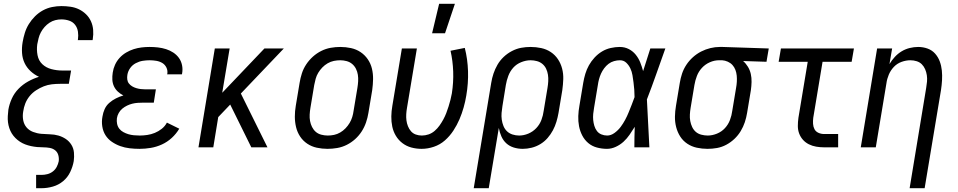

<svg xmlns="http://www.w3.org/2000/svg" viewBox="-20 -775 5040 1010"><path d="M170 215V145H199Q214 145 229.5 141Q245 137 258 127Q271 117 278.5 102.5Q286 88 289 73Q291 56 286.5 40.5Q282 25 270 15.5Q258 6 241.5 3Q225 0 208.5 0Q192 0 175.5 -1.5Q159 -3 143 -6.5Q127 -10 112.5 -15.5Q98 -21 85 -29.5Q72 -38 61 -49Q50 -60 42 -73Q34 -86 29 -101Q24 -116 22 -132Q20 -148 21 -164.5Q22 -181 24 -198Q29 -227 42 -256Q55 -285 77.5 -308Q100 -331 128 -346.5Q156 -362 185 -371Q161 -382 141 -400.5Q121 -419 109.5 -443Q98 -467 96 -495.5Q94 -524 99 -553Q103 -577 110.5 -601.5Q118 -626 131.5 -648Q145 -670 164 -689Q183 -708 206 -720.5Q229 -733 254 -738Q279 -743 303 -743Q327 -743 351 -739.5Q375 -736 395.5 -726Q416 -716 432.5 -700Q449 -684 458.5 -663Q468 -642 470 -618Q472 -594 468 -569L467 -564H389L390 -567Q393 -588 390 -608.5Q387 -629 375 -644.5Q363 -660 343.5 -666.5Q324 -673 303 -673Q287 -673 271 -669Q255 -665 240.5 -655.5Q226 -646 214.5 -633Q203 -620 195 -605Q187 -590 183 -574Q179 -558 176 -542Q172 -513 177.5 -484.5Q183 -456 202.5 -437.5Q222 -419 250 -411.5Q278 -404 308 -404H354L342 -334H296Q274 -334 252.5 -331.5Q231 -329 210.5 -321Q190 -313 170 -300Q150 -287 135.5 -269Q121 -251 113 -230.5Q105 -210 102 -188Q98 -165 102 -143Q106 -121 119.5 -105Q133 -89 154 -81Q175 -73 197.5 -71Q220 -69 243 -68.5Q266 -68 287 -62Q308 -56 326 -44Q344 -32 355.5 -13.5Q367 5 369 27.5Q371 50 368 72Q363 101 349.5 129.5Q336 158 312 178Q288 198 258 206.5Q228 215 199 215Z M714 8Q688 8 662 5Q636 2 612.5 -6.5Q589 -15 568.5 -29Q548 -43 535 -63.5Q522 -84 518 -110Q514 -136 519 -162Q522 -182 530.5 -201Q539 -220 555 -234Q571 -248 590 -257.5Q609 -267 629 -273Q613 -281 600 -293Q587 -305 579.5 -321Q572 -337 571 -355.5Q570 -374 573 -393Q576 -414 585 -434Q594 -454 609 -470.5Q624 -487 643.5 -498.5Q663 -510 683.5 -516.5Q704 -523 725 -525.5Q746 -528 767 -528Q789 -528 811 -525.5Q833 -523 853.5 -516.5Q874 -510 891.5 -498.5Q909 -487 921 -470.5Q933 -454 937.5 -432.5Q942 -411 938 -389L937 -384H859L860 -386Q863 -404 855.5 -419.5Q848 -435 834 -443.5Q820 -452 802.5 -455Q785 -458 767 -458Q749 -458 730.5 -455Q712 -452 694 -442.5Q676 -433 664.5 -416.5Q653 -400 650 -381Q648 -369 649.5 -357Q651 -345 658 -336Q665 -327 675 -321Q685 -315 696.5 -311.5Q708 -308 720 -306.5Q732 -305 744 -305H800L789 -235H733Q719 -235 704.5 -234Q690 -233 676 -229.5Q662 -226 648.5 -219.5Q635 -213 623.5 -203.5Q612 -194 604.5 -180.5Q597 -167 595 -153Q593 -138 596 -123.5Q599 -109 607.5 -98Q616 -87 629 -80Q642 -73 655.5 -69Q669 -65 684 -63.5Q699 -62 715 -62Q734 -62 754.5 -65Q775 -68 794.5 -76Q814 -84 831 -97.5Q848 -111 858 -130L923 -98Q907 -71 883.5 -49.5Q860 -28 831.5 -15Q803 -2 773 3Q743 8 714 8Z M1302 0 1191 -225 1128 -159 1102 0H1024L1110 -520H1188L1149 -287L1371 -520H1473L1247 -283L1387 0Z M1703 8Q1674 8 1646.5 2Q1619 -4 1596.5 -19Q1574 -34 1559 -56.5Q1544 -79 1537.5 -106Q1531 -133 1531 -161.5Q1531 -190 1536 -219L1556 -339Q1560 -364 1568 -389Q1576 -414 1591 -436.5Q1606 -459 1626 -477Q1646 -495 1670 -507Q1694 -519 1719.5 -523.5Q1745 -528 1770 -528Q1799 -528 1826.5 -522Q1854 -516 1876.5 -501Q1899 -486 1914.5 -463.5Q1930 -441 1936.5 -414Q1943 -387 1942.5 -358.5Q1942 -330 1938 -301L1918 -181Q1914 -156 1905.5 -131Q1897 -106 1882.5 -83.5Q1868 -61 1848 -43Q1828 -25 1804 -13Q1780 -1 1754 3.5Q1728 8 1703 8ZM1704 -62Q1721 -62 1737.5 -65.5Q1754 -69 1769.5 -78Q1785 -87 1797.5 -100Q1810 -113 1819 -128Q1828 -143 1833 -159.5Q1838 -176 1840 -192L1860 -312Q1863 -330 1864 -347.5Q1865 -365 1862.5 -381.5Q1860 -398 1852.5 -413Q1845 -428 1832.5 -438.5Q1820 -449 1803.5 -453.5Q1787 -458 1770 -458Q1753 -458 1736 -454.5Q1719 -451 1703.5 -442Q1688 -433 1675.5 -420Q1663 -407 1654 -392Q1645 -377 1640.5 -360.5Q1636 -344 1633 -328L1613 -208Q1610 -190 1609 -172.5Q1608 -155 1611 -138.5Q1614 -122 1621.5 -107Q1629 -92 1641 -81.5Q1653 -71 1670 -66.5Q1687 -62 1704 -62Z M2253 -600 2290 -755H2373L2321 -600ZM2198 8Q2170 8 2144 1Q2118 -6 2097 -22Q2076 -38 2062.5 -60.5Q2049 -83 2043.5 -109Q2038 -135 2038.5 -163Q2039 -191 2044 -219L2094 -520H2173L2121 -208Q2118 -191 2117 -174.5Q2116 -158 2118 -142Q2120 -126 2126 -111Q2132 -96 2142 -84.5Q2152 -73 2167 -67.5Q2182 -62 2199 -62Q2217 -62 2234.5 -68Q2252 -74 2266.5 -86.5Q2281 -99 2292 -114.5Q2303 -130 2312 -146.5Q2321 -163 2327.5 -180Q2334 -197 2339.5 -214.5Q2345 -232 2349.5 -249.5Q2354 -267 2357 -284Q2366 -342 2364 -398.5Q2362 -455 2350 -508L2425 -523Q2440 -464 2442 -400.5Q2444 -337 2433 -273Q2428 -242 2419 -210Q2410 -178 2397 -147.5Q2384 -117 2365 -88Q2346 -59 2320.5 -36.5Q2295 -14 2262.5 -3Q2230 8 2198 8Z M2472 215 2564 -339Q2568 -364 2576 -388Q2584 -412 2597 -434.5Q2610 -457 2629.5 -475.5Q2649 -494 2673 -506.5Q2697 -519 2721.5 -523.5Q2746 -528 2771 -528Q2800 -528 2827.5 -522Q2855 -516 2877.5 -501Q2900 -486 2915 -463.5Q2930 -441 2937 -414Q2944 -387 2943 -358.5Q2942 -330 2938 -301L2918 -181Q2914 -158 2907 -134.5Q2900 -111 2888.5 -89.5Q2877 -68 2860.5 -49Q2844 -30 2822.5 -17Q2801 -4 2777 2Q2753 8 2730 8Q2705 8 2682.5 1Q2660 -6 2643.5 -21Q2627 -36 2617.5 -57.5Q2608 -79 2604 -102L2551 215ZM2711 -62Q2735 -62 2759 -72Q2783 -82 2801 -101Q2819 -120 2828 -144Q2837 -168 2840 -192L2860 -312Q2863 -330 2864 -347.5Q2865 -365 2862.5 -381.5Q2860 -398 2853 -413Q2846 -428 2833.5 -438.5Q2821 -449 2804.5 -453.5Q2788 -458 2771 -458Q2747 -458 2722 -448Q2697 -438 2680 -419Q2663 -400 2654 -376Q2645 -352 2641 -328L2623 -217Q2620 -199 2618.5 -181Q2617 -163 2619.5 -145.5Q2622 -128 2628.5 -112Q2635 -96 2647 -84.5Q2659 -73 2676 -67.5Q2693 -62 2711 -62Z M3173 8Q3146 8 3120 1Q3094 -6 3074.5 -22.5Q3055 -39 3043 -62Q3031 -85 3026 -111Q3021 -137 3022 -164.5Q3023 -192 3028 -219L3048 -339Q3052 -363 3059 -386.5Q3066 -410 3078 -431.5Q3090 -453 3107.5 -472Q3125 -491 3146.5 -504Q3168 -517 3192.5 -522.5Q3217 -528 3240 -528Q3266 -528 3287.5 -517Q3309 -506 3324 -487.5Q3339 -469 3348 -446.5Q3357 -424 3363 -401L3364 -404Q3373 -433 3382.5 -462Q3392 -491 3401 -520H3480Q3456 -453 3432.5 -386Q3409 -319 3383 -252Q3387 -189 3389.5 -126Q3392 -63 3396 0H3317Q3317 -27 3317.5 -54Q3318 -81 3319 -108Q3306 -87 3292 -66.5Q3278 -46 3260 -29.5Q3242 -13 3219 -2.5Q3196 8 3173 8ZM3174 -62Q3194 -62 3213 -76Q3232 -90 3245 -107.5Q3258 -125 3268.5 -144.5Q3279 -164 3287 -184Q3295 -204 3303 -224Q3311 -244 3318 -264Q3318 -284 3316.5 -303.5Q3315 -323 3312.5 -342Q3310 -361 3307 -379.5Q3304 -398 3296 -415Q3288 -432 3274.5 -445Q3261 -458 3241 -458Q3226 -458 3210 -453.5Q3194 -449 3181 -439Q3168 -429 3158 -415.5Q3148 -402 3141.5 -387.5Q3135 -373 3131 -358Q3127 -343 3125 -328L3105 -208Q3102 -192 3100.5 -175.5Q3099 -159 3100.5 -143.5Q3102 -128 3106.5 -113Q3111 -98 3120 -86Q3129 -74 3143.5 -68Q3158 -62 3174 -62Z M3702 8Q3673 8 3645.5 2Q3618 -4 3595.5 -19Q3573 -34 3558.5 -56.5Q3544 -79 3537 -106Q3530 -133 3530.5 -161.5Q3531 -190 3536 -219L3556 -339Q3560 -364 3568 -388Q3576 -412 3590.5 -434Q3605 -456 3625 -474Q3645 -492 3668.5 -504Q3692 -516 3717 -522Q3742 -528 3766 -528H3781L4024 -520L4012 -450L3889 -454Q3904 -441 3914.5 -423.5Q3925 -406 3929.5 -386Q3934 -366 3933.5 -344Q3933 -322 3930 -301L3910 -181Q3906 -156 3898 -132Q3890 -108 3876.5 -85.5Q3863 -63 3843.5 -44.5Q3824 -26 3800.5 -13.5Q3777 -1 3752 3.5Q3727 8 3702 8ZM3703 -62Q3727 -62 3751.5 -72Q3776 -82 3793.5 -101Q3811 -120 3820 -144Q3829 -168 3832 -192L3852 -312Q3855 -328 3856 -344.5Q3857 -361 3855.5 -377Q3854 -393 3848.5 -407.5Q3843 -422 3833 -433Q3823 -444 3808.5 -450.5Q3794 -457 3779 -458H3762Q3738 -458 3714 -447.5Q3690 -437 3672.5 -418Q3655 -399 3646 -375.5Q3637 -352 3633 -328L3613 -208Q3610 -190 3609 -172.5Q3608 -155 3611 -138.5Q3614 -122 3621 -107Q3628 -92 3640 -81.5Q3652 -71 3669 -66.5Q3686 -62 3703 -62Z M4315 0Q4294 0 4273.5 -3.5Q4253 -7 4235 -16Q4217 -25 4204 -39.5Q4191 -54 4184 -72.5Q4177 -91 4177 -112Q4177 -133 4180 -155L4229 -450H4076L4088 -520H4472L4460 -450H4307L4258 -155Q4256 -139 4257 -123.5Q4258 -108 4264.5 -95.5Q4271 -83 4285 -76.5Q4299 -70 4315 -70H4389V0Z M4765 215 4852 -312Q4855 -329 4856.5 -346Q4858 -363 4855.5 -379.5Q4853 -396 4846.5 -411Q4840 -426 4829 -437Q4818 -448 4802 -453Q4786 -458 4769 -458Q4746 -458 4722.5 -449.5Q4699 -441 4682 -423Q4665 -405 4655.5 -382.5Q4646 -360 4643 -337L4587 0H4508L4594 -520H4673L4659 -438Q4671 -458 4687 -475.5Q4703 -493 4723 -505Q4743 -517 4765.5 -522.5Q4788 -528 4810 -528Q4836 -528 4859.5 -519.5Q4883 -511 4899 -493Q4915 -475 4923.5 -452Q4932 -429 4934.5 -404Q4937 -379 4935.5 -353Q4934 -327 4930 -301L4844 215Z"/></svg>

Font: Iosevka Algr
Style: Italic
Weight: 400
Italic angle: -9°
Monospace: yes
Designer: Belleve Invis
Foundry: Belleve Invis
Version: Version 26.0.2; ttfautohint (v1.8.3)